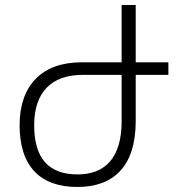

<svg xmlns="http://www.w3.org/2000/svg" viewBox="-20 -734 713 764"><path d="M308 -436H464V-251C464 -107 399 -40 289 -40C176 -40 116 -101 116 -236C116 -369 187 -436 308 -436ZM303 -486C150 -486 58 -397 58 -236C58 -72 140 10 288 10C431 10 520 -71 520 -252V-436H650V-486H520V-714H464V-486Z"/></svg>

Font: Noto Sans Armenian SemiCondensed Light
Style: Regular
Weight: 300
Width: 4
Designer: Monotype Design Team
Foundry: Monotype Imaging Inc.
Version: Version 2.008